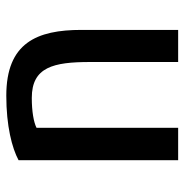

<svg xmlns="http://www.w3.org/2000/svg" viewBox="-8 -564 586 610"><g transform="rotate(90 285.0 -259.0)"><path d="M489 -25C450 -4 380 14 284 14C116 14 75 -83 75 -225V-532H177V-252C177 -136 193 -67 291 -67C334 -67 368 -73 386 -82V-532H489Z"/></g></svg>

Font: Repo Medium
Style: Regular
Weight: 500
Designer: Stefan Peev
Foundry: Context Ltd
Version: Version 1.502